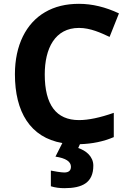

<svg xmlns="http://www.w3.org/2000/svg" viewBox="-20 -744 677 1004"><path d="M389 30 398 10C463 8 521 -4 575 -27V-154C504 -129 443 -116 393 -116C274 -116 214 -196 214 -355C214 -490 267 -598 393 -598C453 -598 508 -572 553 -551L602 -674C532 -707 462 -724 393 -724C325 -724 266 -710 215 -680C117 -623 58 -508 58 -356C58 -159 138 -25 306 4L270 75C324 83 351 101 351 128C351 148 339 158 316 158C300 158 259 151 246 148V230C268 237 292 240 317 240C411 240 468 211 468 122C468 74 429 43 389 30Z"/></svg>

Font: Passageway
Style: Regular
Weight: 700
Foundry: Ascender Corporation
Version: Version 1.11